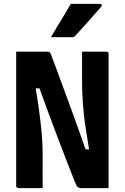

<svg xmlns="http://www.w3.org/2000/svg" viewBox="-20 -965 640 985"><path d="M199 0Q168 0 137 0Q106 0 74 0Q71 0 68.5 -1.5Q66 -3 64.5 -5Q63 -7 63 -11Q63 -84 63 -157Q63 -230 63 -302.5Q63 -375 63 -448.5Q63 -522 63 -594Q63 -621 63 -647.5Q63 -674 63 -700Q84 -700 114 -700Q144 -700 173.5 -700Q203 -700 223 -700Q229 -700 233 -698Q237 -696 240.5 -688.5Q244 -681 250 -663Q259 -640 269.5 -611Q280 -582 293 -547Q306 -512 321 -471.5Q336 -431 352.5 -385.5Q369 -340 387 -289.5Q405 -239 424 -184L392 -199H458L439 -187Q429 -247 422 -291.5Q415 -336 411 -372Q407 -408 405 -437Q403 -466 402 -494Q401 -522 401 -552Q401 -589 401 -626Q401 -663 401 -700Q433 -700 464 -700Q495 -700 526 -700Q531 -700 534 -697Q537 -694 537 -689Q537 -617 537 -544.5Q537 -472 537 -399.5Q537 -327 537 -255Q537 -183 537 -110Q537 -82 537 -54.5Q537 -27 537 0Q517 0 489.5 0Q462 0 436.5 0Q411 0 397 0Q386 0 379.5 -4.5Q373 -9 364 -32Q344 -83 321.5 -140.5Q299 -198 275.5 -260.5Q252 -323 227 -390Q202 -457 177 -527L210 -512H143L161 -525Q171 -466 177.5 -420.5Q184 -375 188 -339.5Q192 -304 194.5 -274.5Q197 -245 198 -218Q199 -191 199 -163Q198 -124 198.5 -82.5Q199 -41 199 0ZM343 -945Q381 -945 402.5 -945Q424 -945 443.5 -945Q463 -945 494 -945Q500 -945 502 -940.5Q504 -936 500 -931Q481 -910 467 -894Q453 -878 439.5 -862.5Q426 -847 408.5 -828Q391 -809 365 -780Q363 -778 359 -776Q355 -774 349 -774Q321 -774 303.5 -774Q286 -774 272 -774Q258 -774 241 -774Q259 -805 275.5 -832Q292 -859 309 -887Q326 -915 343 -945Z"/></svg>

Font: RecMonoLinear Nerd Font Mono
Style: Bold
Weight: 700
Monospace: yes
Version: Version 1.085; ttfautohint (v1.8.4.7-5d5b);Nerd Fonts 3.2.1